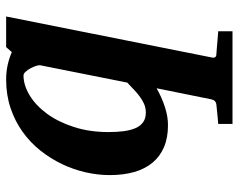

<svg xmlns="http://www.w3.org/2000/svg" viewBox="-94 -446 759 610"><g transform="rotate(-90 285.0 -140.5)"><path d="M382.8 -390.1Q384.3 -395 381.3 -404.3Q378.4 -413.6 373.5 -422.6Q368.7 -431.6 362.5 -438.2Q356.4 -444.8 351.1 -444.8Q319.3 -444.8 287.1 -425Q254.9 -405.3 229 -369.9Q203.1 -334.5 187 -284.7Q170.9 -234.9 170.9 -174.8Q170.9 -147.9 173.8 -126Q176.8 -104 183.6 -88.6Q190.4 -73.2 202.4 -64.7Q214.4 -56.2 232.9 -56.2Q248 -56.2 261 -62Q273.9 -67.9 285.4 -76.7Q296.9 -85.4 307.4 -95.7Q317.9 -106 328.1 -115.2ZM408.2 151.9Q406.2 158.7 408.4 163.3Q410.6 168 418.9 168Q427.2 168.5 438 169.4Q447.3 170.4 460.7 171.4Q474.1 172.4 491.2 173.8V219.2H196.8V173.8Q203.6 173.3 213.9 172.4Q224.1 171.4 233.9 170.4Q245.6 168.9 257.8 168Q272 166.5 274.9 151.9L310.1 -22Q279.8 -4.9 250 4.6Q220.2 14.2 192.9 14.2Q152.8 14.2 123 1.5Q93.3 -11.2 73.5 -35.2Q53.7 -59.1 43.9 -93.5Q34.2 -127.9 34.2 -170.9Q34.2 -208.5 43 -247.3Q51.8 -286.1 69.3 -322.8Q86.9 -359.4 112.5 -391.6Q138.2 -423.8 172.1 -448Q206.1 -472.2 247.6 -486.1Q289.1 -500 337.9 -500Q362.8 -500 385.3 -494.9Q407.7 -489.7 424.8 -481.9L440.9 -500H538.1Z"/></g></svg>

Font: Charis SIL Eur
Style: Bold Italic
Weight: 700
Italic angle: -11°
Foundry: SIL International
Version: Version 5.000